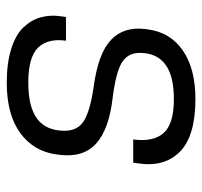

<svg xmlns="http://www.w3.org/2000/svg" viewBox="-35 -546 592 562"><g transform="rotate(90 261.0 -265.0)"><path d="M222.2 -51.8Q293.5 -51.8 328.1 -78.1Q362.8 -104.5 362.8 -158.2Q362.8 -196.8 333.5 -214.8Q304.2 -232.9 233.9 -243.2Q136.7 -256.3 97.2 -293.5Q57.6 -330.6 64.9 -393.1L65.9 -400.9Q74.2 -466.8 127.4 -503.9Q180.7 -541 270 -541Q378.4 -541 424.3 -495.4Q470.2 -449.7 458 -372.1L456.1 -358.9H388.2Q396 -418.5 369.1 -448.2Q342.3 -478 270 -478Q134.8 -478 134.8 -377.9Q134.8 -342.8 163.6 -325.4Q192.4 -308.1 266.1 -298.8Q358.4 -288.1 400.1 -250.5Q441.9 -212.9 433.1 -143.1L432.1 -134.8Q423.3 -67.9 369.4 -28.3Q315.4 11.2 222.2 11.2Q165 11.2 123.5 -1.7Q82 -14.6 60.3 -37.4Q38.6 -60.1 30.8 -87.9Q22.9 -115.7 27.8 -148.9L29.8 -162.1H99.1Q91.8 -108.9 119.6 -80.3Q147.5 -51.8 222.2 -51.8Z"/></g></svg>

Font: Cooper Hewitt
Style: Book Italic
Weight: 706
Designer: Village Type and Design LLC
Foundry: Cooper Hewitt Smithsonian Design Museum
Version: 1.000